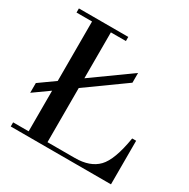

<svg xmlns="http://www.w3.org/2000/svg" viewBox="-161 -861 990 1007"><g transform="rotate(30 333.5 -357.5)"><path d="M128 -25V-271L34 -204V-263L128 -330V-690H34V-715H333V-690H242V-412L472 -577V-518L242 -353V-25H408Q499 -25 546.5 -74Q594 -123 617 -264H641V0H34V-25Z"/></g></svg>

Font: Justus
Style: Versalitas
Weight: 400
Version: Version 001.001